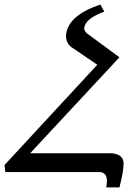

<svg xmlns="http://www.w3.org/2000/svg" viewBox="-54 -751 608 838"><path d="M467.3 66.9H409.7Q412.6 50.8 412.6 39.1Q412.6 2.4 382.3 0H-30.8L-34.2 -30.8L370.6 -468.3L265.6 -540Q233.9 -557.6 233.9 -595.7Q240.7 -683.6 384.3 -731L401.4 -700.2Q317.4 -669.9 313.5 -627.9Q313.5 -616.2 325.2 -605.5L467.3 -501L77.6 -82H435.5Q485.4 -76.7 485.4 -37.1Q485.4 -2.4 467.3 66.9Z"/></svg>

Font: Kelvinch
Style: Italic
Weight: 400
Italic angle: -10°
Designer: Paul James Miller
Foundry: High-Logic / Made with FontCreator
Version: Version 3.40;July 22, 2017;FontCreator 11.0.0.2388 64-bit